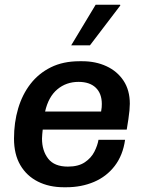

<svg xmlns="http://www.w3.org/2000/svg" viewBox="-20 -779 609 809"><path d="M249 10Q187 10 139.5 -14Q92 -38 65.5 -83.5Q39 -129 39 -195Q39 -263 56.5 -322Q74 -381 108.5 -425.5Q143 -470 194.5 -495.5Q246 -521 315 -521H327Q383 -521 428.5 -500Q474 -479 500.5 -439Q527 -399 527 -342Q527 -330 525.5 -313.5Q524 -297 521 -277Q518 -257 514 -233H160Q159 -224 158 -213Q157 -202 157 -195Q157 -144 183 -110.5Q209 -77 266 -77Q310 -77 337 -95Q364 -113 377.5 -139.5Q391 -166 395 -190H507Q498 -125 463.5 -80Q429 -35 376 -12.5Q323 10 259 10ZM170 -309H406Q408 -320 408.5 -327Q409 -334 409 -341Q409 -385 383.5 -409.5Q358 -434 311 -434Q259 -434 221.5 -402.5Q184 -371 170 -309ZM280 -588 383 -759H486L487 -756L359 -588Z"/></svg>

Font: Chivo Medium
Style: Italic
Weight: 500
Italic angle: -8.05°
Designer: Hector Gatti
Foundry: Omnibus-Type
Version: Version 2.002